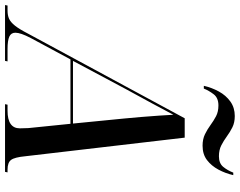

<svg xmlns="http://www.w3.org/2000/svg" viewBox="-174 -838 953 763"><g transform="rotate(90 302.5 -456.5)"><path d="M-59 0 -57 -10H-37Q-18 -10 -4.5 -16Q9 -22 23 -39.5Q37 -57 55 -92L391 -714H468L542 -80Q546 -38 556.5 -24Q567 -10 595 -10H606L604 0H335L337 -10H361Q431 -10 431 -59Q431 -67 430.5 -76Q430 -85 430 -93L413 -260H157L72 -102Q51 -62 51 -41Q51 -24 66.5 -17Q82 -10 116 -10H165L163 0ZM275 -480 163 -270H412L392 -473Q389 -502 386 -539.5Q383 -577 380.5 -612Q378 -647 377 -669Q360 -636 332.5 -585.5Q305 -535 275 -480ZM500 -785Q474 -785 454.5 -794.5Q435 -804 418 -816.5Q401 -829 383 -838.5Q365 -848 340 -848Q310 -848 295.5 -829Q281 -810 273 -790H262Q269 -821 284.5 -849.5Q300 -878 324.5 -895.5Q349 -913 382 -913Q408 -913 427 -903.5Q446 -894 463 -881.5Q480 -869 498.5 -859.5Q517 -850 542 -850Q570 -850 584 -867Q598 -884 607 -907H617Q610 -876 595 -848Q580 -820 557 -802.5Q534 -785 500 -785Z"/></g></svg>

Font: Noto Serif Display SemiCondensed Medium
Style: Italic
Weight: 500
Width: 4
Italic angle: -12°
Designer: Monotype Design Team
Foundry: Monotype Imaging Inc.
Version: Version 2.009